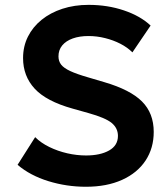

<svg xmlns="http://www.w3.org/2000/svg" viewBox="-20 -734 675 770"><path d="M324.5 15Q247 15 174 -7.5Q101 -30 50.5 -73L121 -184Q144 -161 177.8 -144.5Q211.5 -128 249.8 -119.2Q288 -110.5 325 -110.5Q382 -110.5 417.5 -130.5Q453 -150.5 453 -189Q453 -220 428 -240.8Q403 -261.5 335 -280.5L271 -298.5Q165.5 -328 119 -378.5Q72.5 -429 72.5 -501Q72.5 -548 92 -587Q111.5 -626 146.8 -654.5Q182 -683 230.2 -698.8Q278.5 -714.5 335 -714.5Q411.5 -714.5 477.2 -692.2Q543 -670 584 -631.5L511 -524Q491 -544 462.8 -558.5Q434.5 -573 401.5 -581.2Q368.5 -589.5 335 -589.5Q299 -589.5 271.8 -579.8Q244.5 -570 229.5 -551.8Q214.5 -533.5 214.5 -508Q214.5 -488.5 225.2 -474.8Q236 -461 261.8 -449Q287.5 -437 332.5 -424L398.5 -404.5Q502.5 -374 549.5 -327Q596.5 -280 596.5 -205Q596.5 -140 563.8 -90.2Q531 -40.5 469.8 -12.8Q408.5 15 324.5 15Z"/></svg>

Font: Geologica Thin Roman SemiBold
Style: Regular
Weight: 600
Version: Version 1.010;gftools[0.9.28]